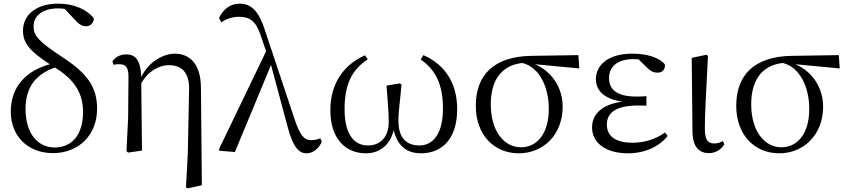

<svg xmlns="http://www.w3.org/2000/svg" viewBox="-20 -825 4642 1052"><path d="M270 14C410 14 512 -84 512 -229C512 -345 462 -419 328 -508C190 -598 164 -630 164 -680C164 -742 218 -779 298 -779C311 -779 323 -778 335 -776L386 -721C410 -693 430 -681 451 -681C476 -681 494 -700 494 -724C457 -774 384 -805 298 -805C182 -805 106 -746 106 -657C106 -593 137 -548 253 -473C128 -439 39 -354 39 -213C39 -80 132 14 270 14ZM281 -455C378 -395 435 -324 435 -212C435 -92 379 -17 279 -17C188 -17 120 -92 120 -228C120 -331 161 -413 281 -455Z M999 201 1008 207 1086 190 1081 -345C1080 -485 1011 -531 937 -531C880 -531 795 -490 754 -403C750 -500 720 -527 670 -527C635 -527 609 -509 596 -488L602 -470C614 -473 623 -473 634 -473C670 -473 684 -456 684 -403L682 -178L673 3L682 11L758 0L754 -368C791 -436 853 -468 905 -468C973 -468 1019 -431 1016 -331L1009 16Z M1660 15C1694 15 1729 -12 1743 -49L1735 -67C1718 -60 1698 -57 1685 -57C1647 -57 1624 -81 1593 -175L1430 -664C1398 -764 1356 -805 1293 -805C1242 -805 1203 -775 1180 -726L1192 -703C1219 -720 1250 -733 1289 -733C1347 -733 1382 -711 1408 -632L1438 -544L1179 -6L1184 1L1267 8L1465 -469L1553 -141C1586 -11 1621 15 1660 15Z M1985 15C2060 15 2118 -30 2137 -112C2157 -27 2208 15 2287 15C2397 15 2485 -59 2485 -227C2485 -375 2413 -473 2300 -523L2285 -499C2368 -441 2407 -362 2407 -229C2407 -86 2348 -28 2278 -28C2202 -28 2163 -75 2163 -164C2163 -218 2174 -287 2180 -362L2171 -368L2098 -356C2103 -273 2110 -219 2110 -157C2110 -71 2061 -28 1996 -28C1922 -28 1868 -86 1868 -227C1868 -365 1909 -443 1995 -500L1980 -522C1868 -473 1790 -372 1790 -221C1790 -64 1874 15 1985 15Z M2823 15C2953 15 3063 -83 3063 -241C3063 -347 3001 -435 2911 -473L3154 -450L3149 -523L2892 -519C2683 -516 2587 -411 2587 -246C2587 -84 2688 15 2823 15ZM2842 -480C2938 -456 2987 -345 2987 -228C2987 -93 2923 -18 2834 -18C2743 -18 2669 -105 2669 -254C2669 -382 2725 -467 2842 -480Z M3420 15C3517 15 3594 -24 3638 -80L3624 -99C3572 -62 3512 -43 3445 -43C3351 -43 3305 -80 3305 -143C3305 -200 3345 -247 3476 -247C3486 -247 3496 -247 3522 -246V-298C3498 -296 3483 -296 3466 -296C3357 -296 3317 -337 3317 -398C3317 -460 3364 -501 3450 -501L3479 -500L3522 -457C3548 -432 3562 -427 3585 -427C3608 -427 3626 -444 3623 -472C3590 -513 3517 -531 3445 -531C3309 -531 3245 -466 3245 -391C3245 -331 3288 -283 3389 -268C3272 -252 3224 -195 3224 -127C3224 -39 3303 15 3420 15Z M3865 14C3905 14 3936 -11 3949 -35L3940 -52C3927 -45 3914 -39 3894 -39C3862 -39 3842 -54 3842 -118C3842 -196 3847 -283 3859 -519L3850 -525L3770 -508L3774 -112C3774 -20 3809 14 3865 14Z M4250 15C4380 15 4490 -83 4490 -241C4490 -347 4428 -435 4338 -473L4581 -450L4576 -523L4319 -519C4110 -516 4014 -411 4014 -246C4014 -84 4115 15 4250 15ZM4269 -480C4365 -456 4414 -345 4414 -228C4414 -93 4350 -18 4261 -18C4170 -18 4096 -105 4096 -254C4096 -382 4152 -467 4269 -480Z"/></svg>

Font: Noto Serif CJK KR
Style: Regular
Weight: 400
Designer: Ryoko NISHIZUKA 西塚涼子 (kana & ideographs); Frank Grießhammer (Latin, Greek & Cyrillic); Wenlong ZHANG 张文龙 (bopomofo); San
Foundry: Adobe
Version: Version 2.001;hotconv 1.1.0;makeotfexe 2.6.0